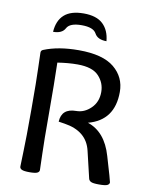

<svg xmlns="http://www.w3.org/2000/svg" viewBox="-93 -914 772 989"><g transform="rotate(10 293.0 -419.0)"><path d="M494.1 7.8Q461.9 7.8 451.7 2.4Q441.4 -2.9 439 -13.2L405.8 -153.3Q382.8 -252 265.1 -270L233.4 -274.9Q236.8 -344.7 312.5 -344.7Q355 -344.7 388.9 -377.7Q422.9 -410.6 422.9 -462.9Q422.9 -511.2 389.4 -546.6Q356 -582 278.3 -582Q230 -582 173.8 -573.2Q176.8 -465.8 176.8 -311Q176.8 -156.2 179.2 -94.7Q181.6 -33.2 181.6 -12.7Q181.6 -2.9 171.1 2.4Q160.6 7.8 130.4 7.8Q100.6 7.8 89.8 2.4Q79.1 -2.9 79.1 -12.7Q79.1 -33.2 81.5 -94.7Q84 -156.2 84 -311Q84 -465.8 81.5 -527.3Q79.1 -588.9 79.1 -609.4Q79.1 -620.1 89.8 -624.5Q165 -655.3 272.5 -655.3Q398.4 -655.3 457.8 -606.2Q517.1 -557.1 517.1 -480Q517.1 -331.1 382.8 -295.4Q475.6 -264.6 510.3 -144.5Q547.9 -18.1 547.9 -12.7Q547.9 -2.9 537.4 2.4Q526.9 7.8 494.1 7.8ZM264.2 -846.2Q331.5 -846.2 365.2 -814.2Q398.9 -782.2 403.8 -725.6Q356.9 -725.6 341.3 -755.1Q325.7 -784.7 264.2 -784.7Q202.1 -784.7 186.8 -755.1Q171.4 -725.6 124.5 -725.6Q128.4 -784.7 162.6 -815.4Q196.8 -846.2 264.2 -846.2Z"/></g></svg>

Font: Bainsley
Style: Regular
Weight: 400
Designer: Paul James MIller
Foundry: High-Logic / Made with FontCreator
Version: Version 1.411;March 28, 2021;FontCreator 13.0.0.2683 64-bit